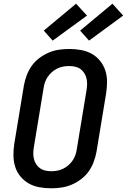

<svg xmlns="http://www.w3.org/2000/svg" viewBox="-20 -1007 684 1035"><path d="M256 8Q224 8 193 2.5Q162 -3 136 -17.5Q110 -32 90.5 -55.5Q71 -79 62 -107.5Q53 -136 52.5 -168Q52 -200 57 -232L109 -547Q114 -574 124 -601Q134 -628 151 -652Q168 -676 192 -694Q216 -712 243 -723.5Q270 -735 298 -739Q326 -743 353 -743Q385 -743 416 -737.5Q447 -732 473.5 -717.5Q500 -703 519 -679.5Q538 -656 547.5 -627.5Q557 -599 557 -567Q557 -535 552 -503L500 -188Q495 -161 485 -134Q475 -107 458 -83Q441 -59 417 -41Q393 -23 366 -11.5Q339 0 311 4Q283 8 256 8ZM257 -84Q273 -84 289 -87Q305 -90 320.5 -97.5Q336 -105 349 -116.5Q362 -128 371.5 -142Q381 -156 386.5 -171.5Q392 -187 394 -203L446 -518Q449 -535 449.5 -551.5Q450 -568 446.5 -583.5Q443 -599 434.5 -612.5Q426 -626 413.5 -635Q401 -644 385 -647.5Q369 -651 352 -651Q336 -651 320 -648Q304 -645 288.5 -637.5Q273 -630 260 -618.5Q247 -607 237.5 -593Q228 -579 222.5 -563.5Q217 -548 215 -532L163 -217Q160 -200 159.5 -183.5Q159 -167 162.5 -151.5Q166 -136 174.5 -122.5Q183 -109 195.5 -100Q208 -91 224 -87.5Q240 -84 257 -84ZM460 -788 412 -842 586 -987 644 -923ZM264 -788 216 -842 390 -987 449 -923Z"/></svg>

Font: Iosevka SS04 Semibold Extended
Style: Italic
Weight: 600
Width: 7
Italic angle: -9°
Monospace: yes
Designer: Belleve Invis
Foundry: Belleve Invis
Version: Version 19.0.0; ttfautohint (v1.8.4)